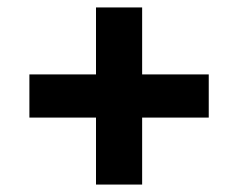

<svg xmlns="http://www.w3.org/2000/svg" viewBox="-20 -588 640 516"><path d="M362 -92V-272H541V-388H362V-568H238V-388H59V-272H238V-92Z"/></svg>

Font: Tekne LDO
Style: Bold
Weight: 700
Monospace: yes
Designer: Alessio Laiso, Mario Rullo, Paolo Rosset
Foundry: Alessio Laiso
Version: Version 1.000;hotconv 1.0.109;makeotfexe 2.5.65596